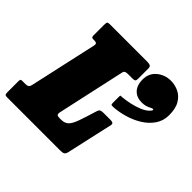

<svg xmlns="http://www.w3.org/2000/svg" viewBox="-225 -964 1158 1158"><g transform="rotate(45 354.0 -385.0)"><path d="M-40 -24V-117Q-40 -127 -37.5 -131Q-35 -135 -25.5 -135H3.5Q16.5 -135 24 -140Q31.5 -145 35 -161.5L130 -590Q133.5 -604.5 128.5 -609.8Q123.5 -615 108.5 -615H102.5Q91.5 -615 88.2 -618.5Q85 -622 85 -634V-723Q85 -740 88.2 -745Q91.5 -750 108.5 -750H425.5Q440.5 -750 450.2 -746Q460 -742 460 -726V-639Q460 -622.5 454.5 -618.8Q449 -615 433.5 -615H399.5Q385 -615 376.5 -612Q368 -609 365 -595L270 -163Q266.5 -146 271.8 -140.5Q277 -135 294.5 -135H305Q336 -135 353 -151Q370 -167 384.8 -207.8Q399.5 -248.5 422 -323Q426.5 -337.5 434.2 -341.2Q442 -345 458 -345H517Q529.5 -345 536 -342Q542.5 -339 542.5 -327L475 -26Q471.5 -10.5 462.5 -5.2Q453.5 0 437.5 0H-17.5Q-32.5 0 -36.2 -4.2Q-40 -8.5 -40 -24ZM482 -653Q482 -707 520 -738.5Q558 -770 609 -770Q643.5 -770 675.2 -755Q707 -740 727.5 -706.2Q748 -672.5 748 -616Q748 -567 722.5 -529.8Q697 -492.5 655.8 -467Q614.5 -441.5 566.8 -427.8Q519 -414 474.5 -411.5Q461.5 -411 458.2 -413.5Q455 -416 455 -429V-482Q455 -491 458.5 -491Q462 -491 470 -491.5Q499 -494 534.2 -501.5Q569.5 -509 601 -522.5Q632.5 -536 649 -555Q661.5 -569 655 -571.8Q648.5 -574.5 637 -567.5Q625.5 -561 610.5 -556.5Q595.5 -552 576 -552Q532.5 -552 507.2 -579Q482 -606 482 -653Z"/></g></svg>

Font: Besley* Condensed Fatface
Style: Italic
Weight: 900
Width: 3
Italic angle: -13°
Designer: Owen Earl
Foundry: indestructible type*
Version: Version 3.000; ttfautohint (v1.8.3)